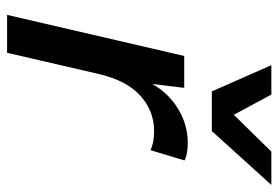

<svg xmlns="http://www.w3.org/2000/svg" viewBox="-142 -644 786 542"><g transform="rotate(90 251.0 -373.0)"><path d="M350 -578H238L164 -746H247L304 -640L408 -746H502ZM217 -410Q244 -457 288.5 -483.5Q333 -510 383 -510Q415 -510 433 -501L404 -405Q382 -415 350 -415Q293 -415 250 -376Q207 -337 189 -259L129 0H22L138 -500H228Z"/></g></svg>

Font: Elaine Sans Medium
Style: Italic
Weight: 500
Italic angle: -13°
Designer: Wei Huang
Foundry: Wei Huang
Version: Version 2.001;December 24, 2019;FontCreator 12.0.0.2547 64-b